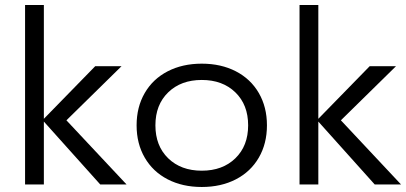

<svg xmlns="http://www.w3.org/2000/svg" viewBox="-20 -736 1620 766"><path d="M245 -256 485 0H380L155 -251V0H80V-716H155V-262L360 -472H465Z M1045 -236Q1045 -163 1012.5 -107Q980 -51 921 -20.5Q862 10 785 10Q708 10 649 -20.5Q590 -51 557.5 -107Q525 -163 525 -236Q525 -309 557.5 -365Q590 -421 649 -451.5Q708 -482 785 -482Q862 -482 921 -451.5Q980 -421 1012.5 -365Q1045 -309 1045 -236ZM970 -236Q970 -318 919 -367.5Q868 -417 785 -417Q702 -417 651 -367.5Q600 -318 600 -236Q600 -154 651 -104.5Q702 -55 785 -55Q868 -55 919 -104.5Q970 -154 970 -236Z M1340 -256 1580 0H1475L1250 -251V0H1175V-716H1250V-262L1455 -472H1560Z"/></svg>

Font: Madhuban Light
Style: Regular
Weight: 300
Designer: jaikishan Patel
Foundry: MagicType
Version: Version 1.000